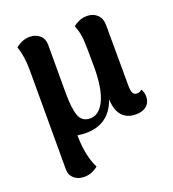

<svg xmlns="http://www.w3.org/2000/svg" viewBox="-136 -634 859 954"><g transform="rotate(-20 294.0 -156.5)"><path d="M572 -54Q572 -23 551.5 -5Q531 13 494 13Q448 13 422 -16Q396 -45 394 -103Q352 15 230 15Q204 15 185 11V28Q189 127 221 189Q209 200 190 208.5Q171 217 147 217Q115 217 94 199Q73 181 73 151V-374Q73 -450 54 -501Q89 -530 128 -530Q160 -530 181 -511.5Q202 -493 202 -462V-208Q202 -122 217 -84Q232 -46 274 -46Q322 -46 350.5 -105.5Q379 -165 379 -280Q379 -390 376 -427.5Q373 -465 358 -502Q370 -513 389 -521.5Q408 -530 432 -530Q464 -530 485 -510Q506 -490 506 -456L507 -135Q507 -107 513.5 -95Q520 -83 534 -83Q551 -83 560 -94Q572 -77 572 -54Z"/></g></svg>

Font: Arima Madurai Black
Style: Regular
Weight: 900
Designer: Joana Correia and Natanael Gama
Foundry: NDISCOVER
Version: Version 1.020